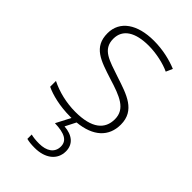

<svg xmlns="http://www.w3.org/2000/svg" viewBox="-236 -617 935 935"><g transform="rotate(45 231.0 -150.0)"><path d="M319 144C319 95 284 67 228 63L256 8C361 -2 416 -55 416 -137C416 -235 332 -260 241 -290C156 -319 94 -333 94 -407C94 -472 149 -505 240 -505C292 -505 350 -492 388 -474L403 -508C359 -526 304 -540 241 -540C127 -540 55 -490 55 -406C55 -310 127 -289 223 -258C314 -230 377 -206 377 -135C377 -67 329 -24 215 -24C153 -24 92 -39 42 -64V-24C80 -6 141 10 214 10C217 10 220 10 223 10L184 85C251 87 285 104 285 145C285 188 250 210 200 210C176 210 159 208 143 204V234C158 238 175 240 199 240C271 240 319 203 319 144Z"/></g></svg>

Font: Noto Sans Myanmar ExtraLight
Style: Regular
Weight: 200
Designer: Monotype Design Team
Foundry: Monotype Imaging Inc.
Version: Version 2.107